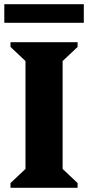

<svg xmlns="http://www.w3.org/2000/svg" viewBox="-23 -890 417 910"><path d="M26.8 0V-22.4L97.8 -89.4V-600.6L26.8 -667.6V-690H344.8V-667.6L273.8 -600.6V-89.4L344.8 -22.4V0ZM-2.6 -781.8V-870.2H374.2V-781.8Z"/></svg>

Font: Platypi Light
Style: Regular
Weight: 300
Designer: David Sargent
Foundry: Bolt Cutter Type
Version: Version 1.200